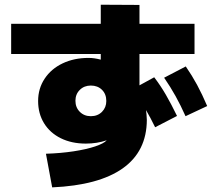

<svg xmlns="http://www.w3.org/2000/svg" viewBox="-20 -768 904 814"><path d="M432.6 -173.3Q391.1 -159.2 343.8 -159.2Q283.7 -159.2 237.8 -181.9Q191.9 -204.6 166.7 -245.6Q141.6 -286.6 141.6 -339.8Q141.6 -392.6 169.2 -434.3Q196.8 -476.1 245.4 -499.3Q293.9 -522.5 355.5 -522.5Q379.9 -522.5 407.2 -515.1V-539.1H27.3V-667H407.2V-748L571.3 -747.1V-667H804.7V-539.1H571.3V-406.2L633.8 -440.4Q660.6 -405.3 683.1 -366.5Q705.6 -327.6 730.5 -276.4L637.7 -228.5Q618.7 -267.6 599.1 -301.3Q601.6 -283.7 602.5 -259.8Q602.1 -126.5 500.5 -54.4Q398.9 17.6 201.2 26.4L174.8 -116.2Q237.8 -118.2 292 -126.5Q346.2 -134.8 383.3 -147.2Q420.4 -159.7 432.6 -173.3ZM430.7 -339.8Q430.7 -369.1 412.4 -387.2Q394 -405.3 365.2 -405.3Q336.9 -405.3 318.4 -387Q299.8 -368.7 299.8 -340.8Q299.8 -312.5 318.4 -293.9Q336.9 -275.4 365.2 -275.4Q394 -275.4 412.4 -293.9Q430.7 -312.5 430.7 -339.8ZM675.8 -438.5 767.6 -486.3Q793.9 -448.2 815.7 -408Q837.4 -367.7 858.4 -318.4L766.6 -275.4Q746.1 -321.3 724.6 -360.1Q703.1 -398.9 675.8 -438.5Z"/></svg>

Font: Pretendard GOV Black
Style: Regular
Weight: 900
Designer: Base glyphs from Inter by Rasmus Andersson; Hangeul glyphs from Noto Sans CJK(Source Han Sans) by Jang Soo-young and Kan
Foundry: Kil Hyung-jin
Version: Version 1.309